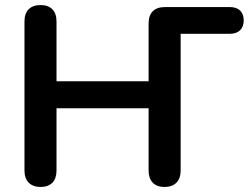

<svg xmlns="http://www.w3.org/2000/svg" viewBox="-20 -733 986 761"><path d="M141 8C182 8 204 -16 204 -57V-304H569V-57C569 -16 591 8 632 8C673 8 696 -16 696 -57V-599H891C926 -599 946 -619 946 -652C946 -686 926 -705 891 -705H634C591 -705 569 -682 569 -640V-411H204V-648C204 -690 181 -713 141 -713C100 -713 77 -690 77 -648V-57C77 -16 100 8 141 8Z"/></svg>

Font: SN Pro SemiBold
Style: Regular
Weight: 600
Designer: Tobias Whetton
Foundry: Supernotes
Version: Version 1.003;Glyphs 3.3 (3324)